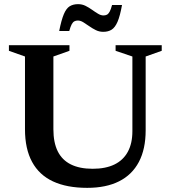

<svg xmlns="http://www.w3.org/2000/svg" viewBox="-20 -894 824 926"><path d="M618.5 -261.5V-621.5L537.5 -649V-676H760V-649L682.5 -621.5V-265.5Q682.5 -175 649.8 -113Q617 -51 554.2 -19.5Q491.5 12 400.5 12Q302.5 12 235.8 -19Q169 -50 134.8 -113Q100.5 -176 100.5 -270.5V-621.5L23 -649V-676H315V-649L237.5 -621.5V-270.5Q237.5 -206.5 258.5 -164.2Q279.5 -122 321.8 -101Q364 -80 427 -80Q489 -80 531.5 -100.5Q574 -121 596.2 -161.5Q618.5 -202 618.5 -261.5ZM568.5 -870Q559 -817 547 -789.2Q535 -761.5 518.5 -751Q502 -740.5 478 -740.5Q458.5 -740.5 442 -748.8Q425.5 -757 410.2 -767.8Q395 -778.5 381.5 -786.8Q368 -795 355.5 -795Q346 -795 338.8 -791.2Q331.5 -787.5 325.8 -776.8Q320 -766 314 -744.5H265.5Q276 -797.5 287.8 -825.5Q299.5 -853.5 316.2 -863.8Q333 -874 356.5 -874Q376 -874 392.5 -865.8Q409 -857.5 424 -846.8Q439 -836 452.8 -827.8Q466.5 -819.5 479 -819.5Q488.5 -819.5 495.8 -823.2Q503 -827 509 -838Q515 -849 520.5 -870Z"/></svg>

Font: Newsreader 16pt SemiBold
Style: Regular
Weight: 600
Designer: Hugues Gentile
Foundry: Production Type
Version: Version 1.003